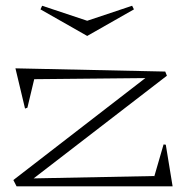

<svg xmlns="http://www.w3.org/2000/svg" viewBox="-20 -654 668 674"><path d="M26.9 -22 490.2 -379.9 100.1 -376 76.2 -275.9 67.9 -272.9 34.2 -414.1 560.1 -402.8 565.9 -388.2 98.1 -27.8 522 -36.1 554.2 -147 562 -146 585.9 0H38.1ZM122.1 -621.1 127.9 -633.8 286.1 -581.1 443.8 -633.8 450.2 -621.1 286.1 -527.8Z"/></svg>

Font: Halibut Exp Thin
Style: Regular
Weight: 250
Width: 7
Designer: Matteo Maggi
Foundry: Collletttivo
Version: Version 3.080 | FøM Fix